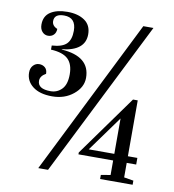

<svg xmlns="http://www.w3.org/2000/svg" viewBox="-74 -702 697 768"><g transform="rotate(10 274.5 -318.0)"><path d="M488.5 -632.1 171.8 0H132.1L447.4 -632.1ZM280.8 -82.1V-89.7L457.7 -335.9H476.9V-109H515.4V-82.1H476.9V-23.1L515.4 -16.7V0H383.3V-16.7L421.8 -23.1V-82.1ZM317.9 -109H421.8V-252.6ZM100 -475.6V-492.3Q142.3 -494.9 159.6 -512.2Q176.9 -529.5 176.9 -565.4Q176.9 -619.2 128.2 -619.2Q88.5 -619.2 88.5 -589.7Q88.5 -570.5 110.3 -561.5Q110.3 -546.2 101.3 -537.2Q92.3 -528.2 78.2 -528.2Q64.1 -528.2 54.5 -539.1Q44.9 -550 44.9 -567.9Q44.9 -602.6 70.5 -619.2Q96.2 -635.9 139.1 -635.9Q182.1 -635.9 209 -617.3Q235.9 -598.7 235.9 -561.5Q235.9 -494.9 142.3 -484.6V-483.3Q257.7 -475.6 257.7 -388.5Q257.7 -350 222.4 -321.2Q187.2 -292.3 136.5 -292.3Q85.9 -292.3 57.7 -314.1Q29.5 -335.9 29.5 -370.5Q29.5 -388.5 39.7 -399.4Q50 -410.3 64.1 -410.3Q78.2 -410.3 87.8 -401.9Q97.4 -393.6 97.4 -376.9Q74.4 -364.1 74.4 -344.9Q74.4 -311.5 126.9 -311.5Q153.8 -311.5 172.4 -330.8Q191 -350 191 -391Q191 -432.1 169.9 -452.6Q148.7 -473.1 100 -475.6Z"/></g></svg>

Font: Suranna
Style: Regular
Weight: 400
Version: Version 1.0.5; ttfautohint (v1.2.42-39fb)